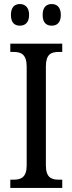

<svg xmlns="http://www.w3.org/2000/svg" viewBox="-20 -930 358 950"><path d="M236 -803C260 -803 281 -816 281 -856C281 -896 260 -910 236 -910C211 -910 191 -896 191 -856C191 -816 211 -803 236 -803ZM78 -803C102 -803 124 -816 124 -856C124 -896 102 -910 78 -910C54 -910 34 -896 34 -856C34 -816 54 -803 78 -803ZM31 0H288V-41H271C234 -41 207 -52 207 -112V-601C207 -662 233 -673 271 -673H288V-714H31V-673H48C83 -673 112 -662 112 -601V-111C112 -52 83 -41 48 -41H31Z"/></svg>

Font: Noto Serif Myanmar Condensed
Style: Regular
Weight: 400
Width: 3
Designer: Ben Mitchell and the Monotype Design Team
Foundry: Monotype Imaging Inc.
Version: Version 2.106